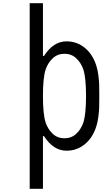

<svg xmlns="http://www.w3.org/2000/svg" viewBox="-20 -937 707 1207"><path d="M503.9 -166.7Q520.8 -218.1 520.8 -333.3Q520.8 -448.6 503.9 -500Q489.6 -542.3 459.3 -570.6Q429 -599 385.4 -599Q341.8 -599 311.5 -570.6Q281.2 -542.3 266.9 -500Q250 -448.6 250 -333.3Q250 -218.1 266.9 -166.7Q281.2 -124.3 311.5 -96Q341.8 -67.7 385.4 -67.7Q429 -67.7 459.3 -96Q489.6 -124.3 503.9 -166.7ZM398.4 10.4Q315.1 10.4 256.5 -81.4H250V250H166.7V-916.7H250V-585.3H256.5Q315.1 -677.1 398.4 -677.1Q462.9 -677.1 513 -636.4Q563.2 -595.7 585.9 -522.8Q594.4 -495.4 598.6 -461.6Q602.9 -427.7 603.5 -404Q604.2 -380.2 604.2 -333.3Q604.2 -286.5 603.5 -262.7Q602.9 -238.9 598.6 -205.1Q594.4 -171.2 585.9 -143.9Q563.2 -71 513 -30.3Q462.9 10.4 398.4 10.4Z"/></svg>

Font: TypoPRO Monoid
Style: Regular
Weight: 400
Width: 4
Monospace: yes
Designer: Andreas Larsen (@larsenwork)
Version: Version 0.61